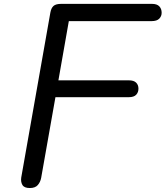

<svg xmlns="http://www.w3.org/2000/svg" viewBox="-20 -948 835 968"><path d="M130.5 0Q102 0 93 -15.5Q84 -31 87 -52.5L234 -885Q238 -907.5 249.8 -918Q261.5 -928.5 288.5 -928.5H746Q771.5 -928.5 783.2 -916Q795 -903.5 795 -883.5Q795 -866.5 783 -854Q771 -841.5 744 -841.5H327L274.5 -543H629.5Q654.5 -543 666.2 -531.5Q678 -520 678 -501Q678 -482.5 666.5 -470.2Q655 -458 629 -458H259.5L187.5 -51Q183.5 -30 170.5 -15Q157.5 0 130.5 0Z"/></svg>

Font: Edu AU VIC WA NT Pre Medium
Style: Regular
Weight: 500
Designer: Tina and Corey Anderson, Eben Sorkin, Mirko Velimirovic
Foundry: Google for Education
Version: Version 1.001